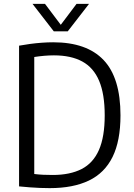

<svg xmlns="http://www.w3.org/2000/svg" viewBox="-20 -966 690 992"><path d="M237 6Q212 6 187 5Q162 4 135.2 2Q108.5 0 78.5 -3V-730Q106 -735 135.5 -739Q165 -743 195.2 -745.2Q225.5 -747.5 255 -747.5Q428 -747.5 515.2 -655.8Q602.5 -564 602.5 -370Q602.5 -238 561.5 -155Q520.5 -72 439 -33Q357.5 6 237 6ZM252.5 -62Q342 -62 401.8 -92.8Q461.5 -123.5 491.2 -191.2Q521 -259 521 -370Q521 -480 492.2 -548.2Q463.5 -616.5 405.2 -648.2Q347 -680 258.5 -680Q235 -680 208.8 -677.8Q182.5 -675.5 157 -671.5V-67Q181 -64 204 -63Q227 -62 252.5 -62ZM258 -804 148 -946H212.5L301 -828.5H287L375.5 -946H440L330 -804Z"/></svg>

Font: Encode Sans SC SemiCondensed
Style: Regular
Weight: 400
Width: 4
Designer: Multiple Designers
Foundry: Impallari Type
Version: Version 3.002